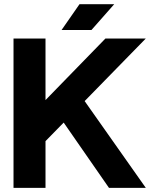

<svg xmlns="http://www.w3.org/2000/svg" viewBox="-20 -909 737 929"><path d="M422.4 -763.7 532.7 -888.7H364.7L277.8 -763.7ZM200.2 -226.1 288.1 -315.9 507.3 0H685.5L389.6 -419.9L685.5 -722.7H490.2L200.2 -424.8V-722.7H45.4V0H200.2Z"/></svg>

Font: Giphurs ExtraBold
Style: Regular
Weight: 800
Version: Version 1.000